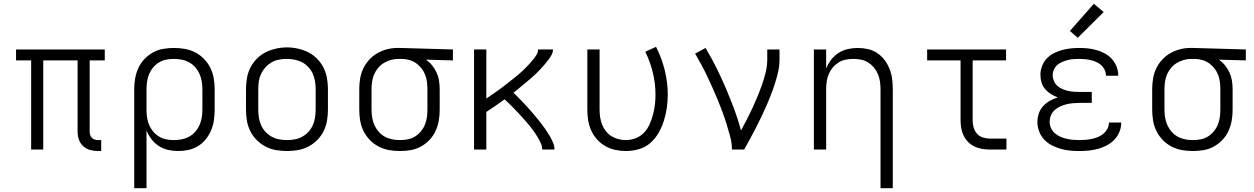

<svg xmlns="http://www.w3.org/2000/svg" viewBox="-20 -792 6640 1017"><path d="M500 8Q478 8 457.5 2.5Q437 -3 421 -17.5Q405 -32 398 -52.5Q391 -73 391 -94V-472H209V0H145V-472H65V-530H535V-472H455V-94Q455 -85 458 -76.5Q461 -68 467 -61.5Q473 -55 482 -52.5Q491 -50 500 -50H516V8Z M691 205V-320Q691 -349 696 -377.5Q701 -406 713 -432Q725 -458 745 -479Q765 -500 790 -514Q815 -528 843.5 -533Q872 -538 901 -538Q930 -538 959 -533Q988 -528 1014 -514.5Q1040 -501 1060.5 -480Q1081 -459 1094 -433Q1107 -407 1112 -378Q1117 -349 1117 -320V-210Q1117 -182 1113 -155Q1109 -128 1098.5 -102.5Q1088 -77 1070.5 -55Q1053 -33 1029.5 -18.5Q1006 -4 979 2Q952 8 924 8Q897 8 870.5 2Q844 -4 821.5 -18.5Q799 -33 782.5 -54.5Q766 -76 756 -101V205ZM901 -50Q922 -50 942.5 -54Q963 -58 981.5 -68Q1000 -78 1014 -94Q1028 -110 1036.5 -129Q1045 -148 1048.5 -168.5Q1052 -189 1052 -210V-320Q1052 -341 1048.5 -361.5Q1045 -382 1036.5 -401Q1028 -420 1014 -436Q1000 -452 981.5 -462Q963 -472 942.5 -476Q922 -480 901 -480Q880 -480 860 -476Q840 -472 822.5 -461.5Q805 -451 791.5 -435Q778 -419 770 -400Q762 -381 759 -360.5Q756 -340 756 -320V-210Q756 -190 759 -169.5Q762 -149 770 -130Q778 -111 791.5 -95Q805 -79 822.5 -68.5Q840 -58 860 -54Q880 -50 901 -50Z M1500 8Q1471 8 1442 3Q1413 -2 1387 -15.5Q1361 -29 1340 -50Q1319 -71 1306 -97Q1293 -123 1288 -152Q1283 -181 1283 -210V-320Q1283 -349 1288 -378Q1293 -407 1306 -433Q1319 -459 1340 -480.5Q1361 -502 1387 -515Q1413 -528 1442 -534.5Q1471 -541 1500 -541Q1529 -541 1558 -534.5Q1587 -528 1613 -515Q1639 -502 1660 -480.5Q1681 -459 1694 -433Q1707 -407 1712 -378Q1717 -349 1717 -320V-210Q1717 -181 1712 -152Q1707 -123 1694 -97Q1681 -71 1660 -50Q1639 -29 1613 -15.5Q1587 -2 1558 3Q1529 8 1500 8ZM1500 -50Q1521 -50 1542 -54Q1563 -58 1581 -68Q1599 -78 1613.5 -93.5Q1628 -109 1636.5 -128Q1645 -147 1648.5 -168Q1652 -189 1652 -210V-320Q1652 -341 1648.5 -362Q1645 -383 1636.5 -402Q1628 -421 1613 -437Q1598 -453 1579.5 -462.5Q1561 -472 1540 -476Q1519 -480 1498 -480Q1477 -480 1456.5 -476Q1436 -472 1418 -461.5Q1400 -451 1386 -435.5Q1372 -420 1363 -401Q1354 -382 1351 -361.5Q1348 -341 1348 -320V-210Q1348 -189 1351.5 -168Q1355 -147 1363.5 -128Q1372 -109 1386.5 -93.5Q1401 -78 1419 -68Q1437 -58 1458 -54Q1479 -50 1500 -50Z M2099 8Q2070 8 2041 3Q2012 -2 1986 -15.5Q1960 -29 1939.5 -50Q1919 -71 1906 -97Q1893 -123 1888 -152Q1883 -181 1883 -210V-320Q1883 -348 1887.5 -375.5Q1892 -403 1904 -428.5Q1916 -454 1935 -475Q1954 -496 1978.5 -510Q2003 -524 2030 -531Q2057 -538 2085 -538Q2089 -538 2092.5 -538Q2096 -538 2100 -538L2379 -530V-472L2236 -476Q2255 -463 2269 -445.5Q2283 -428 2292.5 -407.5Q2302 -387 2305.5 -364.5Q2309 -342 2309 -320V-210Q2309 -181 2304 -152.5Q2299 -124 2287 -98Q2275 -72 2255 -51Q2235 -30 2210 -16Q2185 -2 2156.5 3Q2128 8 2099 8ZM2099 -50Q2120 -50 2140 -54Q2160 -58 2177.5 -68.5Q2195 -79 2208.5 -95Q2222 -111 2230 -130Q2238 -149 2241 -169.5Q2244 -190 2244 -210V-320Q2244 -339 2241.5 -358.5Q2239 -378 2232 -396Q2225 -414 2213 -429.5Q2201 -445 2185 -456.5Q2169 -468 2150.5 -473.5Q2132 -479 2112 -480H2100Q2097 -480 2094.5 -480Q2092 -480 2090 -480Q2070 -480 2050.5 -474.5Q2031 -469 2013.5 -458.5Q1996 -448 1983 -432.5Q1970 -417 1962 -398.5Q1954 -380 1951 -360Q1948 -340 1948 -320V-210Q1948 -189 1951.5 -168.5Q1955 -148 1963.5 -129Q1972 -110 1986 -94Q2000 -78 2018.5 -68Q2037 -58 2057.5 -54Q2078 -50 2099 -50Z M2491 0V-530H2556V-270Q2567 -278 2578.5 -285.5Q2590 -293 2601 -301Q2612 -309 2623.5 -317Q2635 -325 2646 -333.5Q2657 -342 2667.5 -350.5Q2678 -359 2689 -367.5Q2700 -376 2710.5 -384.5Q2721 -393 2731.5 -402Q2742 -411 2752 -420.5Q2762 -430 2771.5 -440Q2781 -450 2790 -460Q2799 -470 2807.5 -481Q2816 -492 2823 -504Q2830 -516 2830 -530H2909Q2909 -514 2901 -500Q2893 -486 2883.5 -473.5Q2874 -461 2863.5 -449Q2853 -437 2842.5 -425.5Q2832 -414 2820.5 -403Q2809 -392 2797 -381.5Q2785 -371 2773 -361Q2761 -351 2749 -341Q2737 -331 2725 -321Q2713 -311 2700 -301Q2713 -288 2726.5 -274.5Q2740 -261 2752.5 -247.5Q2765 -234 2778 -220Q2791 -206 2803 -191.5Q2815 -177 2827 -162.5Q2839 -148 2850.5 -133Q2862 -118 2872.5 -102.5Q2883 -87 2892.5 -70.5Q2902 -54 2909.5 -36.5Q2917 -19 2917 0H2852Q2852 -17 2845 -32.5Q2838 -48 2829.5 -62.5Q2821 -77 2811.5 -91Q2802 -105 2791.5 -118Q2781 -131 2770 -144Q2759 -157 2747.5 -169.5Q2736 -182 2724.5 -194.5Q2713 -207 2701 -219Q2689 -231 2677 -243Q2665 -255 2653 -266Q2629 -249 2605 -232Q2581 -215 2556 -199V0Z M3296 8Q3267 8 3239 2Q3211 -4 3186.5 -18Q3162 -32 3143 -53Q3124 -74 3112 -100Q3100 -126 3095.5 -154Q3091 -182 3091 -210V-530H3156V-210Q3156 -190 3159 -170Q3162 -150 3169.5 -131.5Q3177 -113 3189.5 -97Q3202 -81 3219 -70.5Q3236 -60 3255.5 -55Q3275 -50 3295 -50Q3322 -50 3347.5 -60Q3373 -70 3391.5 -89.5Q3410 -109 3421 -134Q3432 -159 3439 -185Q3446 -211 3449 -237.5Q3452 -264 3452 -291Q3452 -350 3438 -407.5Q3424 -465 3398 -518L3455 -544Q3485 -485 3501 -420.5Q3517 -356 3517 -290Q3517 -255 3512 -220.5Q3507 -186 3496.5 -152.5Q3486 -119 3468.5 -88.5Q3451 -58 3425 -35Q3399 -12 3364.5 -2Q3330 8 3296 8Z M3857 0Q3857 -34 3848 -67.5Q3839 -101 3829 -133.5Q3819 -166 3807 -198.5Q3795 -231 3782 -262.5Q3769 -294 3755 -325Q3741 -356 3726.5 -387Q3712 -418 3695.5 -448.5Q3679 -479 3662 -508L3717 -538Q3748 -487 3774.5 -433.5Q3801 -380 3824.5 -325Q3848 -270 3869 -214Q3890 -158 3905 -101Q3921 -130 3936.5 -160Q3952 -190 3966 -220.5Q3980 -251 3993 -282.5Q4006 -314 4017 -345.5Q4028 -377 4036 -410Q4044 -443 4044 -477V-530H4109V-477Q4109 -445 4102 -413Q4095 -381 4085 -350.5Q4075 -320 4063.5 -290Q4052 -260 4039 -230.5Q4026 -201 4012 -171.5Q3998 -142 3983 -113.5Q3968 -85 3953 -56.5Q3938 -28 3922 0Z M4644 205V-320Q4644 -340 4641 -360.5Q4638 -381 4630 -400Q4622 -419 4609 -434.5Q4596 -450 4578.5 -461Q4561 -472 4540.5 -476Q4520 -480 4500 -480Q4480 -480 4459.5 -476Q4439 -472 4421.5 -461Q4404 -450 4391 -434.5Q4378 -419 4370 -400Q4362 -381 4359 -360.5Q4356 -340 4356 -320V0H4291V-530H4356V-429Q4366 -454 4382.5 -475.5Q4399 -497 4421.5 -511.5Q4444 -526 4470.5 -532Q4497 -538 4523 -538Q4550 -538 4577 -532Q4604 -526 4626.5 -511Q4649 -496 4665.5 -474Q4682 -452 4692 -426.5Q4702 -401 4705.5 -374Q4709 -347 4709 -320V205Z M5222 0Q5202 0 5181 -3.5Q5160 -7 5141.5 -16Q5123 -25 5108 -40Q5093 -55 5084 -74Q5075 -93 5071.5 -113.5Q5068 -134 5068 -155V-472H4891V-530H5309V-472H5132V-155Q5132 -136 5137 -117.5Q5142 -99 5154.5 -84.5Q5167 -70 5185.5 -64Q5204 -58 5222 -58H5311V0Z M5697 8Q5672 8 5646.5 5.5Q5621 3 5597 -4Q5573 -11 5550 -23Q5527 -35 5510 -53.5Q5493 -72 5484 -96.5Q5475 -121 5475 -146Q5475 -169 5482.5 -191Q5490 -213 5505.5 -230Q5521 -247 5541 -258Q5561 -269 5583 -276Q5564 -283 5546.5 -294Q5529 -305 5516 -320Q5503 -335 5497 -354.5Q5491 -374 5491 -395Q5491 -418 5499 -440.5Q5507 -463 5523 -480.5Q5539 -498 5560 -509Q5581 -520 5604 -526.5Q5627 -533 5650.5 -535.5Q5674 -538 5697 -538Q5721 -538 5744 -535.5Q5767 -533 5789.5 -526.5Q5812 -520 5833 -508.5Q5854 -497 5869.5 -479.5Q5885 -462 5894 -440Q5903 -418 5903 -394Q5903 -393 5903 -392.5Q5903 -392 5903 -391H5838Q5838 -391 5838 -391.5Q5838 -392 5838 -393Q5838 -408 5831 -422.5Q5824 -437 5813 -447Q5802 -457 5787.5 -463.5Q5773 -470 5758 -473.5Q5743 -477 5728 -478.5Q5713 -480 5697 -480Q5682 -480 5666.5 -479Q5651 -478 5636 -474Q5621 -470 5606.5 -464Q5592 -458 5580.5 -448Q5569 -438 5562.5 -423.5Q5556 -409 5556 -393Q5556 -378 5562.5 -363Q5569 -348 5580.5 -337.5Q5592 -327 5607 -320.5Q5622 -314 5637.5 -310.5Q5653 -307 5668.5 -306Q5684 -305 5700 -305H5763V-247H5700Q5682 -247 5664.5 -245.5Q5647 -244 5630 -240Q5613 -236 5596.5 -228.5Q5580 -221 5567 -209.5Q5554 -198 5547 -181.5Q5540 -165 5540 -147Q5540 -130 5547 -114Q5554 -98 5567 -86.5Q5580 -75 5596 -68Q5612 -61 5629 -57Q5646 -53 5663 -51.5Q5680 -50 5697 -50Q5714 -50 5731 -51.5Q5748 -53 5764.5 -56.5Q5781 -60 5796.5 -66.5Q5812 -73 5825 -84Q5838 -95 5846 -110.5Q5854 -126 5854 -142Q5854 -142 5854 -142.5Q5854 -143 5854 -143H5919Q5919 -142 5919 -142Q5919 -142 5919 -141Q5919 -116 5909 -92.5Q5899 -69 5882 -51.5Q5865 -34 5842.5 -22Q5820 -10 5796 -3.5Q5772 3 5747 5.5Q5722 8 5697 8ZM5689 -592 5647 -628 5774 -772 5826 -728Z M6299 8Q6270 8 6241 3Q6212 -2 6186 -15.5Q6160 -29 6139.5 -50Q6119 -71 6106 -97Q6093 -123 6088 -152Q6083 -181 6083 -210V-320Q6083 -348 6087.5 -375.5Q6092 -403 6104 -428.5Q6116 -454 6135 -475Q6154 -496 6178.5 -510Q6203 -524 6230 -531Q6257 -538 6285 -538Q6289 -538 6292.5 -538Q6296 -538 6300 -538L6579 -530V-472L6436 -476Q6455 -463 6469 -445.5Q6483 -428 6492.5 -407.5Q6502 -387 6505.5 -364.5Q6509 -342 6509 -320V-210Q6509 -181 6504 -152.5Q6499 -124 6487 -98Q6475 -72 6455 -51Q6435 -30 6410 -16Q6385 -2 6356.5 3Q6328 8 6299 8ZM6299 -50Q6320 -50 6340 -54Q6360 -58 6377.5 -68.5Q6395 -79 6408.5 -95Q6422 -111 6430 -130Q6438 -149 6441 -169.5Q6444 -190 6444 -210V-320Q6444 -339 6441.5 -358.5Q6439 -378 6432 -396Q6425 -414 6413 -429.5Q6401 -445 6385 -456.5Q6369 -468 6350.5 -473.5Q6332 -479 6312 -480H6300Q6297 -480 6294.5 -480Q6292 -480 6290 -480Q6270 -480 6250.5 -474.5Q6231 -469 6213.5 -458.5Q6196 -448 6183 -432.5Q6170 -417 6162 -398.5Q6154 -380 6151 -360Q6148 -340 6148 -320V-210Q6148 -189 6151.5 -168.5Q6155 -148 6163.5 -129Q6172 -110 6186 -94Q6200 -78 6218.5 -68Q6237 -58 6257.5 -54Q6278 -50 6299 -50Z"/></svg>

Font: Iosevka Curly Light Extended
Style: Regular
Weight: 300
Width: 7
Monospace: yes
Designer: Belleve Invis
Foundry: Belleve Invis
Version: Version 11.1.0; ttfautohint (v1.8.3)